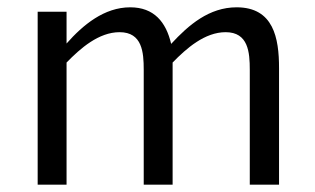

<svg xmlns="http://www.w3.org/2000/svg" viewBox="-20 -505 862 525"><path d="M162 0V-334C200 -373 250 -417 307 -417C369 -417 373 -362 373 -314V0H452V-334C490 -373 540 -417 597 -417C659 -417 663 -362 663 -314V0H743V-319C743 -401 728 -485 627 -485C552 -485 496 -437 448 -385C434 -445 401 -485 336 -485C265 -485 207 -437 162 -386V-473H83V0Z"/></svg>

Font: Logix
Style: Regular
Weight: 400
Designer: Michael Lee Finney
Version: Version 1.06